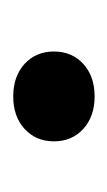

<svg xmlns="http://www.w3.org/2000/svg" viewBox="44 -198 164 293"><g transform="rotate(90 126.5 -51.0)"><path d="M126.6 11.3Q96 11.3 77 -6Q58.1 -23.4 58.1 -50.8Q58.1 -78.2 77 -95.6Q96 -112.9 126.6 -112.9Q157.3 -112.9 176.2 -95.6Q195.2 -78.2 195.2 -50.8Q195.2 -23.4 176.2 -6Q157.3 11.3 126.6 11.3Z"/></g></svg>

Font: Playfair 12pt Medium
Style: Regular
Weight: 500
Designer: Claus Eggers Sørensen
Foundry: Claus Eggers Sørensen
Version: Version 2.000;gftools[0.9.28]